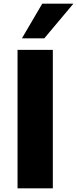

<svg xmlns="http://www.w3.org/2000/svg" viewBox="-20 -1020 418 1040"><path d="M98.8 -812.5 208.8 -1000H377.5L220 -812.5ZM75 0V-750H266.2V0Z"/></svg>

Font: Now Alt Black
Style: Regular
Weight: 900
Designer: Alfredo Marco Pradil
Foundry: Alfredo Marco Pradil
Version: Version 1.002;PS 001.002;hotconv 1.0.88;makeotf.lib2.5.64775